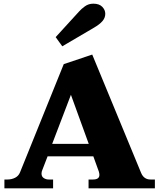

<svg xmlns="http://www.w3.org/2000/svg" viewBox="-20 -1025 867 1045"><path d="M319 -773 283 -823 410 -962Q422 -976 442 -990.5Q462 -1005 488 -1005Q520 -1005 536.5 -988Q553 -971 553 -950Q553 -928 537.5 -910Q522 -892 491 -874ZM823 -48V0H462V-48H486Q521 -48 521 -73Q521 -81 518 -91L488 -174H239L210 -99Q206 -90 206 -80Q206 -64 218 -56Q230 -48 245 -48H269V0H4V-48H21Q43 -48 62 -57.5Q81 -67 89 -87L327 -676L482 -728L748 -84Q763 -48 799 -48ZM463 -242 366 -509 264 -242Z"/></svg>

Font: Taviraj Black
Style: Regular
Weight: 900
Designer: Katatrad Team
Foundry: CadsonDemak
Version: Version 1.001